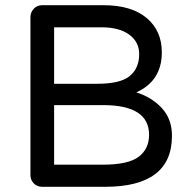

<svg xmlns="http://www.w3.org/2000/svg" viewBox="-20 -718 733 738"><path d="M375 -85Q472 -85 512.5 -115Q553 -145 553 -200Q553 -314 376 -314H188V-85ZM515 -510Q515 -557 476.5 -585Q438 -613 371 -613H188V-396H354Q443 -396 479 -426Q515 -456 515 -510ZM504 -363Q564 -344 602.5 -302Q641 -260 641 -196Q641 0 384 0H142Q123 0 110 -13Q97 -26 97 -45V-652Q97 -671 110 -684.5Q123 -698 142 -698H378Q485 -698 543.5 -649Q602 -600 602 -517Q602 -407 504 -363Z"/></svg>

Font: VarelaRound
Style: Regular
Weight: 400
Designer: Joe Prince, Avraham Cornfeld
Foundry: Joe Prince, Avraham Cornfeld
Version: Version 2.000;PS 002.000;hotconv 1.0.88;makeotf.lib2.5.64775